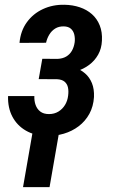

<svg xmlns="http://www.w3.org/2000/svg" viewBox="-20 -558 477 802"><path d="M240.2 -251.5 146 -252.4 156.7 -312.5 220.2 -312Q241.7 -313 256.6 -321.8Q271.5 -330.6 280.3 -345.9Q289.1 -361.3 292 -381.8Q293.9 -398.4 290.3 -413.6Q286.6 -428.7 276.1 -438Q265.6 -447.3 246.6 -447.8Q225.6 -448.2 210.4 -438.7Q195.3 -429.2 185.8 -413.3Q176.3 -397.5 172.4 -379.4L61.5 -378.9Q65.9 -428.7 92 -464.8Q118.2 -501 159.2 -520Q200.2 -539.1 249 -538.1Q283.7 -537.6 313.2 -527.6Q342.8 -517.6 364 -498.8Q385.3 -480 396.5 -452.1Q407.7 -424.3 405.8 -388.2Q404.3 -355 389.9 -329.6Q375.5 -304.2 352.3 -286.9Q329.1 -269.5 300 -260.7Q271 -252 240.2 -251.5ZM152.3 -286.6 232.4 -286.1Q263.7 -285.6 289.8 -276.9Q315.9 -268.1 335 -251.7Q354 -235.4 364 -210.7Q374 -186 372.6 -152.8Q370.1 -113.3 353.3 -82.5Q336.4 -51.8 308.8 -30.8Q281.2 -9.8 246.3 0.5Q211.4 10.7 174.3 9.8Q124.5 8.8 87.9 -12.5Q51.3 -33.7 31.7 -70.8Q12.2 -107.9 13.7 -156.7H123.5Q122.6 -136.7 128.7 -119.6Q134.8 -102.5 148.4 -92Q162.1 -81.5 184.6 -81.5Q207 -81.5 224.1 -92Q241.2 -102.5 251.7 -119.9Q262.2 -137.2 264.6 -158.7Q267.1 -177.7 263.9 -192.6Q260.7 -207.5 249.8 -216.8Q238.8 -226.1 218.3 -227.1L141.6 -227.5ZM232.9 -40 187 223.6H76.2L122.1 -40Z"/></svg>

Font: Roboto Condensed Medium
Style: Italic
Weight: 500
Italic angle: -12°
Designer: Christian Robertson
Foundry: Google
Version: Version 3.0; 2020